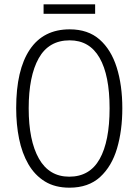

<svg xmlns="http://www.w3.org/2000/svg" viewBox="-20 -860 642 890"><path d="M547 -358Q547 -255 522.5 -172Q498 -89 444 -39.5Q390 10 302 10Q235 10 188 -19Q141 -48 111.5 -99Q82 -150 68.5 -216.5Q55 -283 55 -359Q55 -536 118 -630Q181 -724 303 -724Q388 -724 441.5 -677Q495 -630 521 -547.5Q547 -465 547 -358ZM113 -358Q113 -208 160.5 -124.5Q208 -41 301 -41Q396 -41 442 -123Q488 -205 488 -358Q488 -511 441.5 -592Q395 -673 303 -673Q206 -673 159.5 -590Q113 -507 113 -358ZM421 -840V-796H182V-840Z"/></svg>

Font: Noto Sans Lao Looped Condensed Light
Style: Regular
Weight: 300
Width: 3
Designer: Mark Frömberg, Ben Mitchell
Foundry: The Fontpad Ltd
Version: Version 1.002; ttfautohint (v1.8.4.7-5d5b)